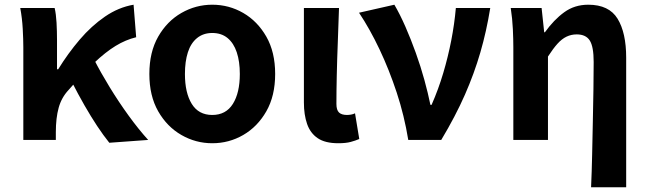

<svg xmlns="http://www.w3.org/2000/svg" viewBox="-20 -594 2751 815"><path d="M79 0V-393Q79 -426 76.5 -471.5Q74 -517 66 -560H212Q218 -534 220 -498Q222 -462 222 -423V-300H227Q269 -368 318.5 -426Q368 -484 425.5 -523.5Q483 -563 547 -574L558 -436Q513 -425 470.5 -399Q428 -373 380 -327.5Q332 -282 271 -212Q241 -180 229 -136.5Q217 -93 217 -33V0ZM444 12Q419 -19 392.5 -59Q366 -99 338.5 -147Q311 -195 284 -248L379 -342Q407 -287 445.5 -224Q484 -161 526.5 -102.5Q569 -44 609 0Z M881 14Q811 14 750 -21Q689 -56 651.5 -121.5Q614 -187 614 -280Q614 -373 651.5 -438.5Q689 -504 750 -539Q811 -574 881 -574Q952 -574 1012.5 -539Q1073 -504 1110.5 -438.5Q1148 -373 1148 -280Q1148 -187 1110.5 -121.5Q1073 -56 1012.5 -21Q952 14 881 14ZM881 -106Q939 -106 968.5 -153Q998 -200 998 -280Q998 -333 985 -372Q972 -411 946 -432.5Q920 -454 881 -454Q843 -454 816.5 -432.5Q790 -411 777.5 -372Q765 -333 765 -280Q765 -200 794 -153Q823 -106 881 -106Z M1416 14Q1360 14 1328.5 -7.5Q1297 -29 1283.5 -68Q1270 -107 1270 -159V-560H1419Q1417 -492 1414 -417.5Q1411 -343 1409.5 -274Q1408 -205 1408 -153Q1408 -127 1419 -116.5Q1430 -106 1453 -106Q1460 -106 1469.5 -107.5Q1479 -109 1487 -113L1505 -4Q1489 3 1468.5 8.5Q1448 14 1416 14Z M1713 0Q1696 -104 1664 -201Q1632 -298 1591 -384.5Q1550 -471 1504 -540L1654 -574Q1678 -533 1701 -480.5Q1724 -428 1745 -369.5Q1766 -311 1781.5 -254.5Q1797 -198 1807 -149H1812Q1841 -215 1861.5 -284Q1882 -353 1895.5 -422.5Q1909 -492 1915 -560H2061Q2045 -461 2019 -371.5Q1993 -282 1953.5 -192Q1914 -102 1853 0Z M2489 201Q2492 135 2493.5 63Q2495 -9 2496.5 -80Q2498 -151 2499 -215Q2500 -279 2500 -331Q2500 -396 2483.5 -422Q2467 -448 2428 -448Q2405 -448 2385 -438.5Q2365 -429 2346.5 -408.5Q2328 -388 2306 -354V0H2159V-393Q2159 -426 2157 -470Q2155 -514 2148 -560H2279L2290 -457H2293Q2331 -510 2375 -542Q2419 -574 2477 -574Q2565 -574 2601.5 -514.5Q2638 -455 2638 -349V201Z"/></svg>

Font: Noto Sans SC
Style: Bold
Weight: 700
Designer: Ryoko NISHIZUKA  (kana, bopomofo & ideographs); Paul D. Hunt (Latin, Greek & Cyrillic); Sandoll Communications , Soo-you
Foundry: Adobe
Version: Version 2.004-H2;hotconv 1.0.118;makeotfexe 2.5.65603